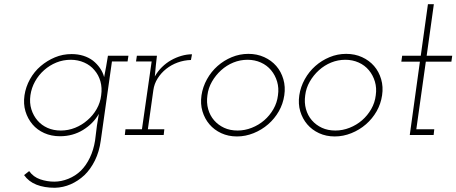

<svg xmlns="http://www.w3.org/2000/svg" viewBox="-20 -639 2161 909"><path d="M491 -375H588L584 -348H510L457 27Q450 79 429.5 120.5Q409 162 380 190Q350 218 314.5 233.5Q279 249 240 250Q190 250 153 235.5Q116 221 94 190L118 171Q138 199 170.5 210Q203 221 237 221Q270 221 303.5 207.5Q337 194 363 169Q388 144 405.5 107.5Q423 71 430 27L439 -45Q441 -59 443.5 -72.5Q446 -86 448 -100Q422 -54 373.5 -24Q325 6 264 6Q223 6 189.5 -9Q156 -24 134 -50Q111 -77 100.5 -112Q90 -147 96 -188Q102 -228 122 -264Q142 -300 172.5 -326Q203 -352 240 -367.5Q277 -383 319 -383Q349 -383 374.5 -375Q400 -367 420 -352Q439 -337 453 -317Q467 -297 473 -274Q478 -299 482.5 -324Q487 -349 491 -375ZM124 -188Q119 -152 128.5 -121.5Q138 -91 158 -68Q177 -46 205 -33.5Q233 -21 268 -21Q303 -21 335.5 -34Q368 -47 394 -70Q420 -92 437.5 -122.5Q455 -153 459 -188Q464 -223 455.5 -253.5Q447 -284 427 -307Q408 -330 378.5 -343Q349 -356 315 -356Q279 -356 247 -343Q215 -330 189 -307Q163 -284 146 -253.5Q129 -223 124 -188Z M574 -27H652L698 -348H624L628 -375H723L718 -331Q716 -316 715.5 -304.5Q715 -293 713 -277Q727 -302 747 -321.5Q767 -341 790 -354Q813 -367 838.5 -374.5Q864 -382 889 -382L884 -355Q851 -354 821 -343Q791 -332 767 -313Q743 -294 726.5 -268Q710 -242 706 -212L680 -27H758L755 0H571Z M934 -188Q940 -228 960 -264Q980 -300 1010 -326.5Q1040 -353 1077.5 -368.5Q1115 -384 1156 -384Q1197 -384 1231 -368.5Q1265 -353 1288 -326.5Q1311 -300 1321.5 -264Q1332 -228 1326 -188Q1320 -147 1300 -112Q1280 -77 1249.5 -50.5Q1219 -24 1180.5 -8.5Q1142 7 1102 7Q1061 7 1027.5 -8.5Q994 -24 971.5 -50.5Q949 -77 938.5 -112Q928 -147 934 -188ZM962 -188Q957 -153 965.5 -122.5Q974 -92 993.5 -69.5Q1013 -47 1041 -34Q1069 -21 1105 -21Q1139 -21 1172 -34Q1205 -47 1231 -69.5Q1257 -92 1274.5 -122.5Q1292 -153 1296 -188Q1301 -222 1292 -252.5Q1283 -283 1263.5 -306.5Q1244 -330 1215 -343Q1186 -356 1152 -356Q1117 -356 1085 -343Q1053 -330 1027 -306.5Q1001 -283 983.5 -252.5Q966 -222 962 -188Z M1397 -188Q1403 -228 1423 -264Q1443 -300 1473 -326.5Q1503 -353 1540.5 -368.5Q1578 -384 1619 -384Q1660 -384 1694 -368.5Q1728 -353 1751 -326.5Q1774 -300 1784.5 -264Q1795 -228 1789 -188Q1783 -147 1763 -112Q1743 -77 1712.5 -50.5Q1682 -24 1643.5 -8.5Q1605 7 1565 7Q1524 7 1490.5 -8.5Q1457 -24 1434.5 -50.5Q1412 -77 1401.5 -112Q1391 -147 1397 -188ZM1425 -188Q1420 -153 1428.5 -122.5Q1437 -92 1456.5 -69.5Q1476 -47 1504 -34Q1532 -21 1568 -21Q1602 -21 1635 -34Q1668 -47 1694 -69.5Q1720 -92 1737.5 -122.5Q1755 -153 1759 -188Q1764 -222 1755 -252.5Q1746 -283 1726.5 -306.5Q1707 -330 1678 -343Q1649 -356 1615 -356Q1580 -356 1548 -343Q1516 -330 1490 -306.5Q1464 -283 1446.5 -252.5Q1429 -222 1425 -188Z M2006 -619H2034L2000 -375H2121L2117 -347H1996L1951 -27H2036L2033 0H1920L1968 -347H1880L1884 -375H1972Z"/></svg>

Font: Josefin Slab Light
Style: Italic
Weight: 300
Italic angle: -12°
Designer: Santiago Orozco
Foundry: Typemade
Version: Version 2.000